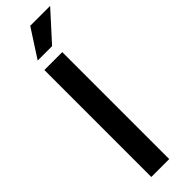

<svg xmlns="http://www.w3.org/2000/svg" viewBox="-320 -954 952 952"><g transform="rotate(-45 156.0 -477.5)"><path d="M191.9 0H66.4V-750H191.9ZM171.9 -954.6H311.5L177.2 -806.6H76.2Z"/></g></svg>

Font: Heebo SemiBold
Style: Regular
Weight: 600
Designer: Oded Ezer
Foundry: Ezer Type House
Version: Version 3.100